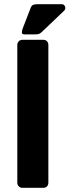

<svg xmlns="http://www.w3.org/2000/svg" viewBox="-20 -901 333 921"><path d="M99 -736Q85 -736 85 -744.5Q85 -753 88 -762L127 -863Q132 -876 141 -878.5Q150 -881 164 -881H275Q288 -881 292 -869.5Q296 -858 288 -850L181 -748Q173 -740 166 -738Q159 -736 147 -736ZM88 0Q77 0 70 -7Q63 -14 63 -25V-685Q63 -696 70 -703Q77 -710 88 -710H188Q199 -710 205.5 -703Q212 -696 212 -685V-25Q212 -14 205.5 -7Q199 0 188 0Z"/></svg>

Font: Fz Rubik SemBd
Style: Regular
Weight: 600
Designer: Hubert and Fischer
Foundry: Hubert and Fischer
Version: Vit hóa bi FontZin.com